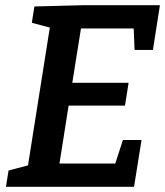

<svg xmlns="http://www.w3.org/2000/svg" viewBox="-20 -722 639 742"><path d="M455 -181H527L498 0H3L13 -63L104 -87L86 -69L175 -631L189 -611L103 -634L113 -697L305 -702H598L571 -529H500L496 -630L516 -612H273L296 -631L256 -381L242 -402H477L463 -314H226L249 -338L206 -66L192 -90H447L419 -70Z"/></svg>

Font: Bitter Thin SemiBold
Style: Italic
Weight: 600
Italic angle: -9°
Version: Version 2.002